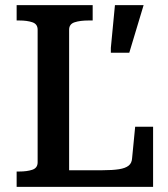

<svg xmlns="http://www.w3.org/2000/svg" viewBox="-20 -730 658 750"><path d="M342 -710H45V-650H55Q86 -650 106.5 -643Q127 -636 127 -614V-96Q127 -74 106.5 -67Q86 -60 55 -60H45V0H578V-235H508L496 -112Q495 -93 482.5 -83Q470 -73 445 -69Q420 -65 380 -65H250V-614Q250 -636 271.5 -643Q293 -650 326 -650H342ZM485 -524 541 -710H429L413 -543V-524Z"/></svg>

Font: Roboto Serif SemiCondensed Medium
Style: Regular
Weight: 500
Width: 4
Designer: Greg Gazdowicz
Foundry: Commercial Type
Version: Version 1.007